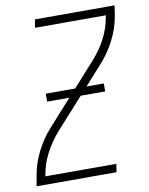

<svg xmlns="http://www.w3.org/2000/svg" viewBox="-83 -796 666 857"><g transform="rotate(-10 250.0 -367.5)"><path d="M13 0 21 -46Q30 -100 56 -152.5Q82 -205 122 -249L358 -511Q393 -550 416.5 -595.5Q440 -641 448 -689L450 -698H129L135 -735H496L489 -689Q480 -635 453.5 -582.5Q427 -530 387 -486L151 -224Q117 -185 93 -139.5Q69 -94 61 -46L59 -37H381L375 0ZM125 -364V-400H388V-364Z"/></g></svg>

Font: Iosevka Curly XLtObl
Style: Regular
Weight: 200
Italic angle: -9°
Monospace: yes
Designer: Belleve Invis
Foundry: Belleve Invis
Version: Version 11.1.0; ttfautohint (v1.8.3)